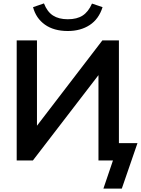

<svg xmlns="http://www.w3.org/2000/svg" viewBox="-20 -942 827 1127"><path d="M378 -760Q296 -760 243.5 -797.5Q191 -835 174 -900L238 -922Q257 -873 291 -851Q325 -829 378 -829Q432 -829 465.5 -851Q499 -873 520 -921L582 -900Q560 -830 506.5 -795Q453 -760 378 -760ZM78 0V-705H197V-204L581 -705H678V-102H787L695 165H587L643 0H558V-501L173 0Z"/></svg>

Font: MulishBold
Style: Bold
Weight: 700
Designer: Vernon Adams
Foundry: Vernon Adams
Version: Version 3.602; ttfautohint (v1.8.3)